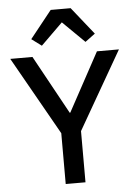

<svg xmlns="http://www.w3.org/2000/svg" viewBox="-62 -989 735 1035"><g transform="rotate(-5 306.0 -471.0)"><path d="M188 -754 134 -794 252 -942H360L478 -794L424 -754L306 -870ZM251 0V-275L12 -698H132L306 -381H309L481 -698H600L358 -277V0Z"/></g></svg>

Font: Anuphan Medium
Style: Regular
Weight: 500
Designer: Mike Abbink, Paul van der Laan, Pieter van Rosmalen, Mint Tantisuwanna
Foundry: Bold Monday; Cadson Demak
Version: Version 3.002;hotconv 1.0.109;makeotfexe 2.5.65596